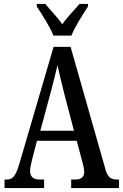

<svg xmlns="http://www.w3.org/2000/svg" viewBox="-20 -951 622 971"><path d="M250 -771H341C359 -816 400 -880 425 -918V-931H382C355 -899 319 -864 295 -828C271 -864 235 -899 209 -931H166V-918C191 -880 233 -816 250 -771ZM3 0H203V-43H179C145 -43 132 -61 132 -87C132 -105 140 -131 143 -147L167 -239H368L395 -138C400 -120 406 -95 406 -81C406 -57 391 -43 361 -43H340V0H582V-43H574C541 -43 525 -54 514 -92L337 -714H251L77 -120C58 -57 43 -43 14 -43H3ZM184 -290 238 -490C251 -538 262 -585 271 -622C278 -585 290 -538 304 -481L354 -290Z"/></svg>

Font: Noto Serif Bengali ExtraCondensed Medium
Style: Regular
Weight: 500
Width: 2
Designer: Juan Bruce, Universal Thirst, Indian Type Foundry and the Monotype Design Team.
Foundry: Monotype Imaging Inc.
Version: Version 2.003